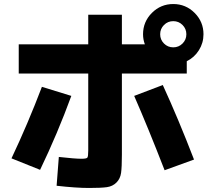

<svg xmlns="http://www.w3.org/2000/svg" viewBox="-20 -870 1040 953"><path d="M73 -650H418V-797H585V-650H699Q690 -674 690 -700Q690 -762 734 -806Q778 -850 840 -850Q902 -850 946 -806Q990 -762 990 -700Q990 -657 967.5 -621Q945 -585 907 -566V-505H585V-102Q585 -41 581 -12Q577 17 558 36Q539 55 510.5 59Q482 63 422 63Q357 63 261 52L272 -91Q352 -82 384 -82Q409 -82 413.5 -87.5Q418 -93 418 -123V-505H73ZM37 -84Q118 -255 188 -439L334 -394Q266 -208 179 -27ZM797 -25Q716 -234 646 -394L788 -448Q866 -278 943 -78ZM886 -654Q905 -673 905 -700Q905 -727 886 -746Q867 -765 840 -765Q813 -765 794 -746Q775 -727 775 -700Q775 -673 794 -654Q813 -635 840 -635Q867 -635 886 -654Z"/></svg>

Font: M PLUS 1p ExtraBold
Style: Regular
Weight: 800
Version: Version 1.062